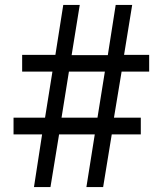

<svg xmlns="http://www.w3.org/2000/svg" viewBox="-20 -760 660 780"><path d="M260 -469 230 -282H376L406 -469ZM450 -740H517L484 -537H586V-469H474L443 -282H552V-214H434L399 0H331L365 -214H220L185 0H118L151 -214H35V-282H163L193 -469H70V-537H205L237 -740H304L271 -536H418Z"/></svg>

Font: Ek Mukta
Style: Regular
Weight: 400
Designer: Girish Dalvi and Yashodeep Gholap
Foundry: Ek Type
Version: Version 2.538;PS 1.001;hotconv 16.6.51;makeotf.lib2.5.65220;